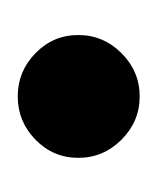

<svg xmlns="http://www.w3.org/2000/svg" viewBox="0 -180 181 222"><g transform="rotate(90 91.0 -68.5)"><path d="M91 -139Q120 -139 141 -118Q162 -97 162 -68Q162 -39 141 -18.5Q120 2 91 2Q62 2 41 -18.5Q20 -39 20 -68Q20 -97 41 -118Q62 -139 91 -139Z"/></g></svg>

Font: Googee
Style: Regular
Weight: 400
Designer: Peter Wiegel
Foundry: CATFonts Peter Wiegel
Version: 1.000